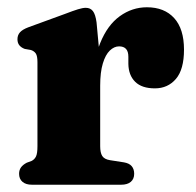

<svg xmlns="http://www.w3.org/2000/svg" viewBox="-20 -508 538 528"><path d="M235.5 -265Q235.5 -340 255.5 -389.5Q275.5 -439 309.5 -463.5Q343.5 -488 384 -488Q432 -488 459 -458.2Q486 -428.5 486 -371.5Q486 -317 463.8 -291Q441.5 -265 406 -265Q370 -265 351.8 -283Q333.5 -301 333 -332.5V-352Q333 -366.5 326.5 -373.5Q320 -380.5 307.5 -380.5Q294 -380.5 282 -369Q270 -357.5 262.8 -333.5Q255.5 -309.5 255.5 -272.5ZM245.5 -446.5 255.5 -338.5V-106Q255.5 -88 261.2 -79Q267 -70 282.5 -67.5L321 -61.5Q335.5 -59 342.2 -51Q349 -43 349 -30Q349 -16 339.8 -8Q330.5 0 313 0H68Q51 0 41.8 -8Q32.5 -16 32.5 -30Q32.5 -40.5 37.8 -47.8Q43 -55 53.5 -60.5L67 -65.5Q75 -69.5 79 -77.8Q83 -86 83 -106V-337Q83 -354 78.5 -360.8Q74 -367.5 65 -370.5L48 -373.5Q38.5 -377 33.2 -383.5Q28 -390 28 -400Q28 -411.5 35 -419.2Q42 -427 58 -433L158 -469.5Q181.5 -478.5 194.5 -482.5Q207.5 -486.5 216 -486.5Q228.5 -486.5 235.5 -477.5Q242.5 -468.5 245.5 -446.5Z"/></svg>

Font: Fraunces 28pt Soft Wonky
Style: Bold
Weight: 700
Version: Version 1.000;[b76b70a41]